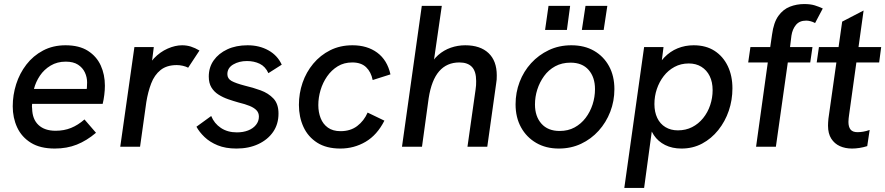

<svg xmlns="http://www.w3.org/2000/svg" viewBox="-20 -726 4380 950"><path d="M251 9Q179 9 133 -19.5Q87 -48 65 -95.5Q43 -143 43 -200Q43 -256 60 -309.5Q77 -363 110.5 -406.5Q144 -450 193 -476Q242 -502 304 -502Q372 -502 415 -474.5Q458 -447 478.5 -402Q499 -357 499 -302Q499 -281 496 -256.5Q493 -232 488 -212H139Q138 -206 138 -200Q138 -194 139 -189Q140 -136 170.5 -107.5Q201 -79 255 -79Q297 -79 331.5 -93Q366 -107 398 -135L455 -69Q409 -30 360 -10.5Q311 9 251 9ZM407 -267Q409 -283 410 -293Q411 -303 411 -318Q411 -344 400 -367.5Q389 -391 366 -406Q343 -421 305 -421Q263 -421 230.5 -401.5Q198 -382 177.5 -351.5Q157 -321 148 -286H438Z M575 0 645 -493H741L724 -360L700 -363Q712 -406 742 -437.5Q772 -469 809.5 -485.5Q847 -502 881 -502Q904 -502 924.5 -495.5Q945 -489 967 -476L911 -391Q900 -397 884.5 -400.5Q869 -404 855 -404Q805 -404 774.5 -379.5Q744 -355 728 -313Q712 -271 704 -221L673 0Z M1150 9Q1096 9 1057 -7Q1018 -23 992 -48Q966 -73 952 -99L1025 -152Q1040 -115 1073 -93Q1106 -71 1152 -71Q1183 -71 1207.5 -80.5Q1232 -90 1246.5 -108Q1261 -126 1261 -149Q1261 -168 1249 -180.5Q1237 -193 1215 -202Q1193 -211 1160 -219Q1135 -226 1109 -235Q1083 -244 1061 -258Q1039 -272 1026 -293.5Q1013 -315 1013 -347Q1013 -393 1037.5 -427.5Q1062 -462 1105 -482Q1148 -502 1205 -502Q1263 -502 1308 -477Q1353 -452 1374 -406L1308 -364Q1293 -397 1265 -410.5Q1237 -424 1202 -424Q1163 -424 1134 -407Q1105 -390 1105 -359Q1105 -337 1125.5 -325.5Q1146 -314 1192 -302Q1231 -293 1269.5 -279Q1308 -265 1333 -238.5Q1358 -212 1358 -164Q1358 -112 1331.5 -73.5Q1305 -35 1258 -13Q1211 9 1150 9Z M1664 9Q1595 9 1549.5 -20Q1504 -49 1481.5 -98Q1459 -147 1459 -207Q1459 -264 1477 -316.5Q1495 -369 1530 -411Q1565 -453 1614 -477.5Q1663 -502 1724 -502Q1797 -502 1846.5 -465.5Q1896 -429 1912 -358L1824 -330Q1816 -370 1791.5 -393.5Q1767 -417 1723 -417Q1682 -417 1651 -398Q1620 -379 1598.5 -348Q1577 -317 1566 -280Q1555 -243 1555 -206Q1555 -171 1566.5 -141.5Q1578 -112 1602.5 -94.5Q1627 -77 1665 -77Q1714 -77 1747.5 -102.5Q1781 -128 1799 -169L1882 -129Q1846 -58 1789 -24.5Q1732 9 1664 9Z M1969 0 2067 -697H2166L2121 -386L2101 -388Q2120 -429 2148 -453.5Q2176 -478 2210.5 -490Q2245 -502 2282 -502Q2356 -502 2397 -463.5Q2438 -425 2438 -353Q2438 -342 2437.5 -332.5Q2437 -323 2435 -313L2391 0H2293L2333 -282Q2335 -294 2335.5 -304Q2336 -314 2336 -325Q2336 -373 2315 -395Q2294 -417 2253 -417Q2191 -417 2153 -373.5Q2115 -330 2101 -240L2068 0Z M2745 9Q2681 9 2633 -19Q2585 -47 2558 -96Q2531 -145 2531 -210Q2531 -268 2551 -320.5Q2571 -373 2608 -413.5Q2645 -454 2695.5 -478Q2746 -502 2807 -502Q2872 -502 2919.5 -474.5Q2967 -447 2993.5 -398.5Q3020 -350 3020 -285Q3020 -226 2999.5 -173Q2979 -120 2942 -79Q2905 -38 2855 -14.5Q2805 9 2745 9ZM2749 -78Q2791 -78 2823 -95.5Q2855 -113 2877.5 -142.5Q2900 -172 2912 -209Q2924 -246 2924 -285Q2924 -344 2892.5 -380Q2861 -416 2803 -416Q2760 -416 2727 -398Q2694 -380 2672 -349.5Q2650 -319 2638.5 -283Q2627 -247 2627 -209Q2627 -150 2659 -114Q2691 -78 2749 -78ZM2859 -578 2877 -697H2985L2967 -578ZM2677 -578 2694 -697H2801L2785 -578Z M3069 204 3167 -493H3263L3245 -351L3217 -363Q3237 -411 3266.5 -441.5Q3296 -472 3333 -487Q3370 -502 3412 -502Q3473 -502 3515.5 -474.5Q3558 -447 3581 -399Q3604 -351 3604 -289Q3604 -231 3586 -178Q3568 -125 3534 -82.5Q3500 -40 3454 -15.5Q3408 9 3352 9Q3306 9 3271 -8.5Q3236 -26 3215 -57.5Q3194 -89 3189 -131L3214 -142L3167 204ZM3334 -81Q3373 -81 3404.5 -97Q3436 -113 3459 -141.5Q3482 -170 3494 -206Q3506 -242 3506 -280Q3506 -320 3491.5 -349.5Q3477 -379 3450.5 -395.5Q3424 -412 3388 -412Q3349 -412 3317.5 -395Q3286 -378 3264 -349.5Q3242 -321 3230 -285.5Q3218 -250 3218 -211Q3218 -172 3232 -142.5Q3246 -113 3272.5 -97Q3299 -81 3334 -81Z M3721 0 3779 -417H3682L3693 -493H3791L3800 -555Q3808 -615 3831.5 -647.5Q3855 -680 3888.5 -693Q3922 -706 3959 -706Q3990 -706 4011 -699.5Q4032 -693 4051 -684L4013 -612Q4002 -618 3990.5 -621Q3979 -624 3969 -624Q3936 -624 3918.5 -603Q3901 -582 3896 -550L3889 -493H4000L3989 -417H3878L3819 0Z M4196 9Q4162 9 4135.5 -3Q4109 -15 4093 -40Q4077 -65 4077 -104Q4077 -112 4077.5 -120.5Q4078 -129 4079 -139L4147 -619L4253 -674L4181 -156Q4180 -148 4179 -140Q4178 -132 4178 -123Q4178 -98 4188.5 -85Q4199 -72 4223 -72Q4236 -72 4251 -74.5Q4266 -77 4283 -83L4271 -3Q4252 3 4232.5 6Q4213 9 4196 9ZM4021 -417 4032 -493H4340L4330 -417Z"/></svg>

Font: Hanken Grotesk Medium
Style: Italic
Weight: 500
Italic angle: -8°
Designer: Alfredo Marco Pradil
Foundry: Hanken Design Co.
Version: Version 3.013